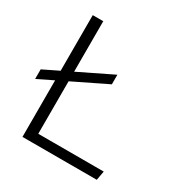

<svg xmlns="http://www.w3.org/2000/svg" viewBox="-168 -863 957 997"><g transform="rotate(30 310.0 -365.0)"><path d="M10 -351 369 -526V-468.5L10 -293.5ZM103.5 -730H166.5V0H103.5ZM146 -55H559L549 0H146Z"/></g></svg>

Font: Monaspace Krypton Var
Style: Regular
Weight: 400
Designer: Riley Cran and the Lettermatic Team
Version: Version 1.101 (Monaspace Krypton Var)